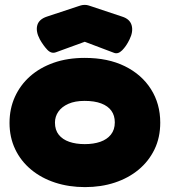

<svg xmlns="http://www.w3.org/2000/svg" viewBox="-20 -748 695 786"><path d="M328 18Q262 18 205.5 -0.5Q149 -19 107 -54Q65 -89 42 -137.5Q19 -186 19 -245Q19 -303 41 -351.5Q63 -400 103 -435.5Q143 -471 199.5 -491Q256 -511 327 -511Q422 -511 491 -477Q560 -443 598 -383Q636 -323 636 -246Q636 -185 612.5 -136.5Q589 -88 547.5 -53.5Q506 -19 450 -0.5Q394 18 328 18ZM327 -158Q363 -158 390.5 -167.5Q418 -177 434 -197Q450 -217 450 -247Q450 -275 436 -294.5Q422 -314 394.5 -324.5Q367 -335 326 -335Q287 -335 260 -323Q233 -311 219 -291Q205 -271 205 -246Q205 -216 220.5 -196.5Q236 -177 263.5 -167.5Q291 -158 327 -158ZM327 -728Q335 -728 341.5 -726Q348 -724 351 -723L480 -680Q512 -670 519 -644Q526 -618 510 -586Q497 -559 480 -542Q463 -525 446 -532L327 -577L209 -534Q190 -527 173.5 -544.5Q157 -562 143 -587Q126 -619 132.5 -644Q139 -669 172 -680L302 -723Q304 -724 311.5 -726Q319 -728 327 -728Z"/></svg>

Font: Fredoka SemiExpanded
Style: Bold
Weight: 700
Width: 6
Designer: Ben Nathan
Foundry: Milena B. Brandão, Ben Nathan
Version: Version 2.001